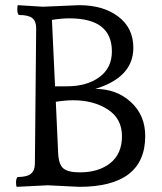

<svg xmlns="http://www.w3.org/2000/svg" viewBox="-20 -723 628 743"><path d="M146 -697 286 -703Q379 -703 437.5 -659Q496 -615 496 -538Q496 -424 349 -379Q431 -379 486.5 -328Q542 -277 542 -197Q542 0 286 0L165 -6L45 0Q42 -3 42 -17.5Q42 -32 48 -38Q84 -38 99.5 -50.5Q115 -63 115 -90L120 -614Q120 -641 105 -653Q90 -665 53 -665Q47 -670 47 -685.5Q47 -701 49 -703ZM238 -389Q316 -389 364.5 -424.5Q413 -460 413 -524Q413 -652 249 -652Q217 -652 181 -646L193 -389ZM289 -56Q362 -56 407 -92Q452 -128 452 -196Q452 -264 397 -299.5Q342 -335 263 -335Q232 -335 196 -329L205 -131Q207 -87 225 -71.5Q243 -56 289 -56Z"/></svg>

Font: Esteban
Style: Regular
Weight: 400
Designer: Angelica Diaz Rivera
Foundry: Angelica Diaz Rivera
Version: Version 1.002